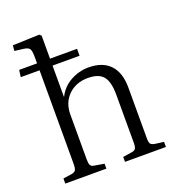

<svg xmlns="http://www.w3.org/2000/svg" viewBox="-137 -877 910 988"><g transform="rotate(-20 317.5 -383.0)"><path d="M52 0V-28L100 -35Q116 -38 121.5 -47Q127 -56 127 -83V-593H24L29 -631H127V-667Q127 -700 119.5 -711Q112 -722 87 -725L39 -731L42 -761L188 -766L198 -757V-631H346V-593H198V-422H199Q223 -470 269.5 -495.5Q316 -521 368 -521Q445 -521 485.5 -478Q526 -435 526 -353V-76Q526 -54 531.5 -45.5Q537 -37 557 -34L603 -28V0H379V-27L425 -34Q443 -36 449 -44.5Q455 -53 455 -76V-340Q455 -410 430.5 -440.5Q406 -471 346 -471Q281 -471 239.5 -430.5Q198 -390 198 -325V-79Q198 -57 203 -47.5Q208 -38 223 -36L277 -27V0Z"/></g></svg>

Font: Literata 36pt Light
Style: Regular
Weight: 300
Designer: Latin by Veronika Burian and Jose Scaglione. Greek by Irene Vlachou. Cyrillic by Vera Evstafieva.
Foundry: TypeTogether
Version: Version 3.002